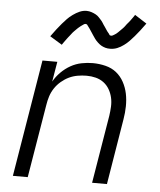

<svg xmlns="http://www.w3.org/2000/svg" viewBox="-54 -803 707 850"><g transform="rotate(5 300.0 -378.5)"><path d="M35 0 121 -520H187L172 -431Q185 -454 204 -473Q223 -492 246 -505Q269 -518 294.5 -523Q320 -528 344 -528Q373 -528 401 -521Q429 -514 449.5 -497.5Q470 -481 483 -457Q496 -433 501.5 -406Q507 -379 506.5 -350Q506 -321 501 -292L453 0H387L437 -302Q440 -322 441 -343Q442 -364 437.5 -383.5Q433 -403 423 -420Q413 -437 397.5 -448.5Q382 -460 362.5 -465Q343 -470 322 -470Q302 -470 282 -466.5Q262 -463 244 -454.5Q226 -446 209.5 -432Q193 -418 181.5 -400.5Q170 -383 164 -364Q158 -345 155 -325L101 0ZM200 -597 146 -630Q159 -648 170.5 -663Q182 -678 192.5 -690Q203 -702 212.5 -712Q222 -722 236.5 -732.5Q251 -743 266 -749.5Q281 -756 297 -756Q303 -756 308 -755Q313 -754 318 -752.5Q323 -751 327.5 -749Q332 -747 337 -744.5Q342 -742 345.5 -739Q349 -736 352.5 -732.5Q356 -729 359.5 -725Q363 -721 366.5 -717Q370 -713 372 -709Q374 -705 377 -701Q380 -697 383 -692.5Q386 -688 389 -683.5Q392 -679 395 -674.5Q398 -670 401 -667Q404 -664 406 -660Q408 -656 414 -656Q418 -656 421.5 -658Q425 -660 428.5 -662Q432 -664 436 -667Q440 -670 444 -674Q448 -678 449 -679Q450 -680 452.5 -682.5Q455 -685 457.5 -687.5Q460 -690 463 -693Q466 -696 468.5 -699Q471 -702 473.5 -705.5Q476 -709 479 -713Q482 -717 485.5 -720.5Q489 -724 492 -728.5Q495 -733 498.5 -737.5Q502 -742 505 -746.5Q508 -751 512 -757L565 -723Q552 -705 540.5 -690Q529 -675 518.5 -663Q508 -651 498.5 -641Q489 -631 475 -620.5Q461 -610 446 -604Q431 -598 415 -598Q409 -598 404 -598.5Q399 -599 393.5 -600.5Q388 -602 383.5 -604Q379 -606 374.5 -608.5Q370 -611 366.5 -614Q363 -617 359 -620.5Q355 -624 351.5 -628Q348 -632 345 -636Q342 -640 339.5 -644Q337 -648 334 -652Q331 -656 328.5 -660.5Q326 -665 322.5 -669.5Q319 -674 316.5 -678.5Q314 -683 311 -686Q308 -689 305.5 -693.5Q303 -698 297 -698Q293 -698 289.5 -695.5Q286 -693 283 -691Q280 -689 276 -686Q272 -683 267.5 -679Q263 -675 262 -674Q261 -673 258.5 -670.5Q256 -668 253.5 -665.5Q251 -663 248 -660Q245 -657 242.5 -654Q240 -651 237.5 -647.5Q235 -644 232 -640.5Q229 -637 226 -633Q223 -629 219.5 -624.5Q216 -620 213 -615.5Q210 -611 206.5 -606.5Q203 -602 200 -597Z"/></g></svg>

Font: Iosevka Aile Light Oblique
Style: Regular
Weight: 300
Italic angle: -9°
Designer: Belleve Invis
Foundry: Belleve Invis
Version: Version 31.1.0; ttfautohint (v1.8.4)